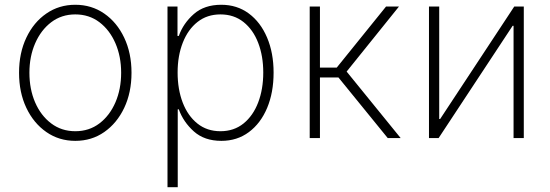

<svg xmlns="http://www.w3.org/2000/svg" viewBox="-20 -573 2285 797"><path d="M292.5 11.7Q225.1 11.7 172.4 -24.9Q119.6 -61.5 89.4 -125.2Q59.1 -189 59.1 -271Q59.1 -353 89.4 -416.7Q119.6 -480.5 172.4 -516.8Q225.1 -553.2 292.5 -553.2Q359.9 -553.2 412.6 -516.8Q465.3 -480.5 495.6 -416.5Q525.9 -352.5 525.9 -271Q525.9 -189 495.6 -125.2Q465.3 -61.5 412.8 -24.9Q360.4 11.7 292.5 11.7ZM292.5 -28.3Q350.1 -28.3 392.8 -60.8Q435.5 -93.3 459.2 -148.2Q482.9 -203.1 482.9 -271Q482.9 -338.4 459.2 -393.3Q435.5 -448.2 392.8 -480.7Q350.1 -513.2 292.5 -513.2Q235.4 -513.2 192.6 -480.7Q149.9 -448.2 126 -393.3Q102.1 -338.4 102.1 -271Q102.1 -203.1 125.7 -148.2Q149.4 -93.3 192.4 -60.8Q235.4 -28.3 292.5 -28.3Z M675.3 204.1V-545.9H716.8V-423.8H722.2Q740.7 -476.1 784.4 -514.6Q828.1 -553.2 898.4 -553.2Q963.9 -553.2 1012.7 -517.1Q1061.5 -481 1088.6 -417.2Q1115.7 -353.5 1115.7 -271.5Q1115.7 -189 1088.9 -125Q1062 -61 1013.2 -24.7Q964.4 11.7 898.9 11.7Q828.6 11.7 784.9 -27.3Q741.2 -66.4 722.2 -119.1H717.8V204.1ZM895 -28.3Q951.2 -28.3 991 -60.5Q1030.8 -92.8 1051.8 -147.9Q1072.8 -203.1 1072.8 -272Q1072.8 -340.3 1051.8 -395Q1030.8 -449.7 991 -481.4Q951.2 -513.2 895 -513.2Q839.8 -513.2 800 -481.9Q760.3 -450.7 738.8 -396Q717.3 -341.3 717.3 -272Q717.3 -202.1 738.5 -147Q759.8 -91.8 799.6 -60.1Q839.4 -28.3 895 -28.3Z M1265.6 0V-545.9H1308.1V-292.5H1377.9L1582.5 -545.9H1636.2L1418.9 -275.9L1643.1 0H1589.4L1384.8 -251.5H1308.1V0Z M2154.3 0H2111.8V-465.8H2107.9L1800.8 0H1760.7V-545.9H1803.2V-79.1H1807.1L2114.7 -545.9H2154.3Z"/></svg>

Font: Inter Extra Light
Style: Regular
Weight: 200
Designer: Rasmus Andersson
Foundry: rsms
Version: Version 4.000;git-3c8e0fc